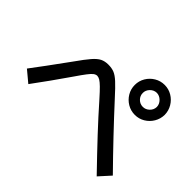

<svg xmlns="http://www.w3.org/2000/svg" viewBox="-139 -953 1142 1142"><g transform="rotate(45 432.0 -382.5)"><path d="M548.8 -591.8Q548.8 -626 565.9 -654.8Q583 -683.6 611.8 -700.7Q640.6 -717.8 674.8 -717.8Q709 -717.8 737.5 -700.7Q766.1 -683.6 783.2 -654.8Q800.3 -626 800.8 -591.8Q800.3 -557.6 783.2 -528.8Q766.1 -500 737.5 -482.9Q709 -465.8 674.8 -465.8Q640.6 -465.8 611.8 -482.9Q583 -500 565.9 -528.8Q548.8 -557.6 548.8 -591.8ZM734.4 -591.8Q733.9 -615.2 716.1 -633.1Q698.2 -650.9 674.8 -651.4Q650.9 -650.9 633.5 -633.1Q616.2 -615.2 616.2 -591.8Q616.2 -567.9 633.5 -550.5Q650.9 -533.2 674.8 -533.2Q698.2 -533.2 716.1 -550.5Q733.9 -567.9 734.4 -591.8ZM461.9 -380.9Q427.7 -419.4 408.2 -438.5Q388.7 -457.5 376.5 -464.8Q364.3 -472.2 352.5 -472.7Q340.8 -472.2 329.8 -463.9Q318.8 -455.6 302 -433.8Q285.2 -412.1 253.9 -366.2Q175.8 -252.9 97.7 -147.5L26.4 -207Q90.8 -292 179.7 -415Q187.5 -424.8 190.4 -429.7Q232.4 -489.3 256.6 -517.1Q280.8 -544.9 302 -555.7Q323.2 -566.4 352.5 -566.4Q381.3 -566.4 402.6 -557.9Q423.8 -549.3 449.7 -525.6Q475.6 -502 521.5 -451.2Q673.8 -285.2 837.9 -118.2L773.4 -46.9Q675.8 -147.9 602.8 -225.8Q529.8 -303.7 461.9 -380.9Z"/></g></svg>

Font: Pretendard GOV Medium
Style: Regular
Weight: 500
Designer: Base glyphs from Inter by Rasmus Andersson; Hangeul glyphs from Noto Sans CJK(Source Han Sans) by Jang Soo-young and Kan
Foundry: Kil Hyung-jin
Version: Version 1.309